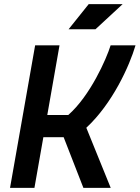

<svg xmlns="http://www.w3.org/2000/svg" viewBox="-20 -914 679 934"><path d="M28.8 0H147.5L190.9 -246.6H289.6L385.7 0H518.6L399.9 -292.5C526.9 -410.2 609.9 -593.3 639.2 -693.4H518.1C497.6 -627 418.5 -447.8 312 -354.5H210L269.5 -693.4H150.9ZM313.5 -771.5H444.3L576.7 -894H411.6Z"/></svg>

Font: Cascadia Code SemiBold
Style: Italic
Weight: 600
Italic angle: -10°
Monospace: yes
Designer: Aaron Bell
Foundry: Saja Typeworks
Version: Version 2404.023